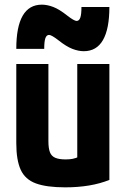

<svg xmlns="http://www.w3.org/2000/svg" viewBox="-20 -795 540 825"><path d="M260 10Q180 10 134 -7Q88 -24 69 -65.5Q50 -107 50 -180V-520H188V-188Q188 -158 194.5 -141Q201 -124 217.5 -117Q234 -110 262 -110Q279 -110 292 -112.5Q305 -115 321.5 -122.5Q338 -130 364 -144L312 -58V-520H450V-22Q371 10 260 10ZM340 -575Q317 -575 291 -585Q265 -595 231 -622Q217 -633 206.5 -639Q196 -645 191 -645Q180 -645 175 -631Q170 -617 170 -585H50Q50 -680 77.5 -727.5Q105 -775 160 -775Q183 -775 209 -765Q235 -755 269 -728Q283 -717 293.5 -711Q304 -705 309 -705Q320 -705 325 -719Q330 -733 330 -765H450Q450 -671 422.5 -623Q395 -575 340 -575Z"/></svg>

Font: M PLUS 1 Code
Style: Bold
Weight: 700
Designer: Coji Morishita
Foundry: UNDERFOREST DESIGN
Version: Version 1.002